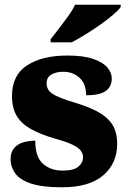

<svg xmlns="http://www.w3.org/2000/svg" viewBox="-20 -786 542 816"><path d="M243 10Q159 10 111.5 -6Q64 -22 44.5 -49.5Q25 -77 25 -109Q25 -138 39 -155.5Q53 -173 77 -180.5Q101 -188 130 -188Q130 -119 162.5 -90Q195 -61 246 -61Q294 -61 313.5 -78Q333 -95 333 -117Q333 -136 320 -149.5Q307 -163 280.5 -174.5Q254 -186 213 -197Q152 -215 111.5 -237.5Q71 -260 51 -293.5Q31 -327 31 -378Q31 -467 95.5 -508.5Q160 -550 266 -550Q335 -550 376.5 -535.5Q418 -521 436.5 -499Q455 -477 455 -453Q455 -417 429 -399Q403 -381 346 -381Q346 -430 318 -455.5Q290 -481 249 -481Q218 -481 198 -469Q178 -457 178 -432Q178 -404 202.5 -387.5Q227 -371 297 -350Q351 -334 392 -313Q433 -292 455.5 -259.5Q478 -227 478 -174Q478 -92 419 -41Q360 10 243 10ZM195 -619Q210 -638 230 -664Q250 -690 269.5 -717Q289 -744 299 -766H493V-756Q484 -743 460.5 -723Q437 -703 406 -681Q375 -659 343 -639.5Q311 -620 285 -606H195Z"/></svg>

Font: Noto Serif Khmer Black
Style: Regular
Weight: 900
Version: Version 2.003